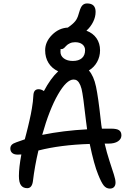

<svg xmlns="http://www.w3.org/2000/svg" viewBox="-20 -1104 766 1115"><path d="M83 -206.1Q62 -206.1 51 -215.6Q40 -225.1 40 -241.2Q40 -254.4 48.1 -262.9Q56.2 -271.5 75.2 -277.8Q115.2 -292.5 124 -294.9Q126 -301.8 133.1 -329.6Q140.1 -357.4 142.6 -367.4Q145 -377.4 150.6 -401.6Q156.2 -425.8 158.9 -439.9Q161.6 -454.1 165.3 -474.9Q168.9 -495.6 170.9 -513.7Q172.9 -531.7 173.8 -549.8Q175.3 -585.9 204.1 -585.9Q219.7 -585.9 234.9 -575.2Q273.9 -648.9 317.9 -689.9Q281.2 -707 261.7 -738.5Q242.2 -770 242.2 -812Q242.2 -861.3 282.2 -901.4Q322.3 -941.4 374 -943.8Q376.5 -945.3 381.1 -949Q385.7 -952.6 388.2 -954.1Q412.6 -972.7 422.9 -989.3Q433.1 -1005.9 440.9 -1036.1Q448.7 -1063.5 459.2 -1073.7Q469.7 -1084 485.8 -1084Q535.2 -1084 535.2 -1035.2Q535.2 -1005.4 520.5 -976.3Q505.9 -947.3 481.9 -925.8Q520 -911.6 540.5 -881.8Q561 -852.1 561 -812Q561 -774.9 543.7 -743.9Q526.4 -712.9 496.1 -694.8Q524.4 -663.1 537.6 -600.8Q550.8 -538.6 564.9 -408.2Q568.4 -374.5 571.8 -356.9H625Q658.7 -356.9 671.9 -347.4Q685.1 -337.9 685.1 -317.9Q685.1 -296.9 665.3 -283.4Q645.5 -270 609.9 -270H587.9Q599.6 -218.8 616 -168.7Q632.3 -118.7 641.6 -89.8Q650.9 -61 650.9 -43.9Q650.9 -27.3 642.3 -18.1Q633.8 -8.8 618.2 -8.8Q596.7 -8.8 582.3 -26.9Q567.9 -44.9 549.8 -90.8Q526.4 -147 501 -268.1Q330.6 -262.7 203.1 -230Q181.6 -139.2 170.9 -49.8Q165 -11.2 138.2 -11.2Q114.7 -11.2 102.3 -27.6Q89.8 -43.9 89.8 -82Q89.8 -130.9 104 -207Q97.2 -206.1 83 -206.1ZM331.1 -803.2Q331.1 -779.3 351.1 -764.6Q371.1 -750 402.8 -750Q437 -750 455.6 -766.4Q474.1 -782.7 474.1 -813Q474.1 -833.5 458.5 -846.2Q442.9 -858.9 416 -858.9Q398.9 -858.9 385.5 -852.5Q372.1 -846.2 365.7 -838.9Q359.4 -831.5 352.1 -825.2Q344.7 -818.8 337.9 -818.8Q336.9 -818.8 335 -819.3Q333 -819.8 332 -819.8Q331.1 -814.9 331.1 -803.2ZM407.2 -642.1Q366.7 -642.1 316.7 -555.2Q266.6 -468.3 225.1 -320.8Q348.1 -345.7 485.8 -353Q482.9 -372.1 479 -404.8Q462.9 -550.3 453.6 -587.9Q441.4 -633.8 418.5 -640.6Q413.1 -642.1 407.2 -642.1Z"/></svg>

Font: Shantell Sans Bouncy
Style: Regular
Weight: 400
Designer: Stephen Nixon, Anya Danilova, Shantell Martin
Foundry: Arrow Type
Version: Version 1.006;[9816181b4]